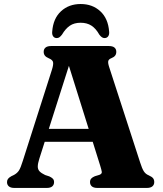

<svg xmlns="http://www.w3.org/2000/svg" viewBox="-20 -927 804 947"><path d="M176.9 -291.5H471.2L472.6 -227.5H174.6ZM246.7 -28.8Q246.7 -15.7 237.8 -7.8Q229 0 209.9 0H51.5Q32.8 0 23.7 -7.8Q14.6 -15.6 14.6 -28.7Q14.6 -38.1 19.4 -44.7Q24.2 -51.3 35.8 -57.8L49.2 -64.3Q65 -73 73.6 -86.3Q82.1 -99.7 92.4 -133.2L236.3 -583.6Q244.3 -609.3 241.6 -620.8Q238.8 -632.2 220.9 -639.4Q206.9 -645.3 201.2 -653Q195.5 -660.6 195.5 -671.4Q195.5 -684.9 204.7 -692.5Q213.8 -700 232.8 -700H516.4Q535.5 -700 544.5 -692.5Q553.6 -684.9 553.6 -671.5Q553.6 -659.9 547.6 -652.4Q541.7 -644.9 529.6 -640.2Q516.5 -635.1 514.1 -626.2Q511.7 -617.3 517.9 -597.9L671.3 -125.4Q680.5 -96.1 689.3 -82.2Q698.1 -68.4 713.4 -62.3Q729.7 -54.9 735.2 -47.6Q740.8 -40.4 740.8 -28.8Q740.8 -15.7 731.6 -7.8Q722.5 0 703.5 0H461.2Q441.9 0 433 -7.8Q424 -15.7 424 -28.8Q424 -39.5 429.9 -46.2Q435.8 -52.9 447.9 -57.8L470.3 -64.6Q483.3 -69.6 482.1 -79.2Q480.8 -88.8 474.1 -110.3L312.4 -626.2L331.3 -638.1L173.8 -143.7Q166.5 -120.6 166.3 -106.2Q166.1 -91.9 174.8 -82.3Q183.6 -72.8 202.7 -63.7L223.2 -57Q234.2 -52 240.4 -45.8Q246.7 -39.6 246.7 -28.8ZM377.9 -814.8Q345.7 -814.8 324.3 -800.1Q302.9 -785.4 285.8 -756.3Q279.2 -747.8 273.4 -743.5Q267.7 -739.2 260 -739.2Q248.3 -739.2 242.1 -748Q235.9 -756.8 237.5 -771.3Q242.3 -835.9 280.9 -871.5Q319.6 -907.2 377.9 -907.2Q436.1 -907.2 474.7 -871.5Q513.4 -835.9 518.3 -771.3Q519.9 -756.8 513.6 -748Q507.4 -739.2 495.3 -739.2Q488.5 -739.2 482.3 -743.5Q476.1 -747.8 469.8 -756.3Q452.8 -786.6 430.8 -800.7Q408.8 -814.8 377.9 -814.8Z"/></svg>

Font: Fraunces
Style: Regular
Weight: 900
Version: Version 1.000;[b76b70a41]